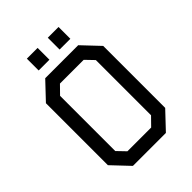

<svg xmlns="http://www.w3.org/2000/svg" viewBox="-256 -1037 1161 1161"><g transform="rotate(-45 325.0 -456.0)"><path d="M184 0 80 -110V-640L184 -750H466L570 -640V-110L466 0ZM223 -86H426L478 -139V-611L427 -664H224L172 -611V-139ZM189 -811V-912H281V-811ZM368 -811V-912H460V-811Z"/></g></svg>

Font: Graduate
Style: Regular
Weight: 400
Version: Version 1.001